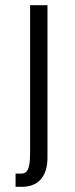

<svg xmlns="http://www.w3.org/2000/svg" viewBox="-20 -520 289 740"><path d="M40 200H65C123 200 163 165 163 87V-500H96V65C96 114 92 149 63 149H40Z"/></svg>

Font: Perun Light
Style: Regular
Weight: 300
Foundry: Copyright (c) Stefan Peev, Context Ltd, 2016
Version: Version 1.089